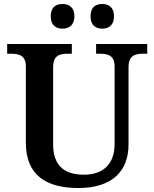

<svg xmlns="http://www.w3.org/2000/svg" viewBox="-20 -935 776 965"><path d="M494 -791C525 -791 553 -807 553 -853C553 -900 525 -915 494 -915C462 -915 435 -900 435 -853C435 -807 462 -791 494 -791ZM294 -791C325 -791 354 -807 354 -853C354 -900 325 -915 294 -915C262 -915 235 -900 235 -853C235 -807 262 -791 294 -791ZM374 10C544 10 626 -75 626 -209V-597C626 -657 659 -665 701 -665H720V-714H463V-665H481C522 -665 556 -657 556 -601V-211C556 -113 501 -57 402 -57C309 -57 247 -97 247 -210V-597C247 -657 280 -665 322 -665H341V-714H16V-665H34C75 -665 110 -657 110 -601V-217C110 -54 213 10 374 10Z"/></svg>

Font: Noto Serif Georgian SemiBold
Style: Regular
Weight: 600
Designer: Monotype Design Team, Akaki Razmadze
Foundry: Google LLC
Version: Version 2.003